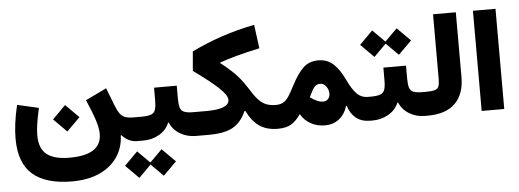

<svg xmlns="http://www.w3.org/2000/svg" viewBox="-58 -907 3616 1337"><g transform="rotate(-5 1750.0 -239.0)"><path d="M302.7 -201.2 394.5 -293.9 487.3 -201.2 394.5 -108.9ZM62 -324.2 211.4 -290Q194.8 -214.4 189.2 -172.9Q183.6 -131.3 183.6 -100.6Q183.6 -7.8 235.6 33.2Q287.6 74.2 395 74.2Q617.7 74.2 617.7 -72.8Q617.7 -111.8 600.6 -166.3Q583.5 -220.7 543 -314.5L689.5 -385.3L740.2 -254.9Q754.4 -219.7 769 -200.7Q783.7 -181.6 806.2 -174.1Q828.6 -166.5 865.2 -166.5H873.5V0H871.1Q814 0 766.6 -50.8L762.7 -49.3Q759.8 37.1 714.8 102.3Q669.9 167.5 589.4 203.9Q508.8 240.2 398.4 240.2Q215.3 240.2 123 159.9Q30.8 79.6 30.8 -89.8Q30.8 -139.2 38.1 -197Q45.4 -254.9 62 -324.2Z M773.9 164.1 866.2 71.3 951.7 156.7 1037.1 71.3 1129.9 164.1 1037.1 256.3 951.7 170.9 866.2 256.3ZM1181.2 -360.4V-272.5Q1181.2 -229.5 1188.2 -206.5Q1195.3 -183.6 1217.5 -175Q1239.7 -166.5 1285.2 -166.5H1301.3V0H1284.2Q1222.2 0 1173.3 -29.3Q1124.5 -58.6 1103.5 -108.9H1098.6Q1078.6 -58.6 1028.6 -29.3Q978.5 0 917.5 0H873.5Q861.3 0 856.2 -19.8Q851.1 -39.6 851.1 -84Q851.1 -127.9 856.2 -147.2Q861.3 -166.5 873.5 -166.5H917.5Q963.4 -166.5 985.6 -175.3Q1007.8 -184.1 1015.1 -207Q1022.5 -230 1022.5 -272.5V-360.4Z M1636.2 -144.5Q1613.3 -91.8 1579.8 -60.1Q1546.4 -28.3 1496.8 -14.2Q1447.3 0 1375 0H1301.3Q1289.6 0 1284.2 -19.3Q1278.8 -38.6 1278.8 -83Q1278.8 -127.9 1284.2 -147.2Q1289.6 -166.5 1301.3 -166.5H1371.1Q1531.2 -166.5 1531.2 -231.4Q1531.2 -261.7 1478.8 -312.5Q1426.3 -363.3 1301.8 -453.1L1313.5 -588.4Q1418.9 -639.6 1527.1 -675.8Q1635.3 -711.9 1754.9 -735.4L1776.9 -569.8Q1680.7 -548.8 1615.7 -531.2Q1550.8 -513.7 1495.6 -494.1V-491.7Q1541 -455.6 1571 -428Q1601.1 -400.4 1625 -371.6Q1648.9 -342.8 1675.3 -301.8Q1706.1 -250.5 1732.2 -220.9Q1758.3 -191.4 1787.8 -179Q1817.4 -166.5 1856.9 -166.5H1857.4V0H1856.9Q1780.8 0 1729.7 -34.2Q1678.7 -68.4 1641.1 -144.5Z M1857.4 -166.5Q1888.7 -166.5 1909.4 -178.5Q1930.2 -190.4 1948 -217.3Q1965.8 -244.1 1988.8 -289.6Q2032.2 -373 2073.2 -411.6Q2114.3 -450.2 2178.2 -450.2Q2240.7 -450.2 2283.7 -410.4Q2326.7 -370.6 2361.3 -295.9Q2391.6 -231.4 2422.9 -199Q2454.1 -166.5 2502.4 -166.5H2502.9V0H2502.4Q2441.9 0 2403.3 -31.2Q2364.7 -62.5 2348.1 -117.7L2343.3 -117.2Q2326.2 -59.1 2284.7 -27.1Q2243.2 4.9 2186.5 4.9Q2129.9 4.9 2086.2 -19.8Q2042.5 -44.4 2017.6 -88.4Q1985.8 -42.5 1950.7 -21.2Q1915.5 0 1857.4 0Q1845.2 0 1840.1 -19.5Q1835 -39.1 1835 -84Q1835 -127.9 1840.1 -147.2Q1845.2 -166.5 1857.4 -166.5ZM2097.7 -198.7Q2123 -180.7 2144.8 -170.9Q2166.5 -161.1 2187 -161.1Q2208.5 -161.1 2221.9 -175.5Q2235.4 -189.9 2235.4 -212.9Q2235.4 -240.2 2218.5 -263.4Q2201.7 -286.6 2176.3 -286.6Q2151.4 -286.6 2135.7 -267.6Q2120.1 -248.5 2105.5 -215.8Z M2783.7 -272.5Q2783.7 -229.5 2790.8 -206.5Q2797.9 -183.6 2819.8 -175Q2841.8 -166.5 2887.2 -166.5H2903.8V0H2886.2Q2824.2 0 2775.9 -29.3Q2727.5 -58.6 2706.5 -108.9H2701.7Q2681.2 -58.6 2630.6 -29.3Q2580.1 0 2519.5 0H2502.9Q2490.7 0 2485.6 -19.8Q2480.5 -39.6 2480.5 -84Q2480.5 -127.9 2485.6 -147.2Q2490.7 -166.5 2502.9 -166.5H2519.5Q2564.9 -166.5 2587.6 -175.3Q2610.4 -184.1 2617.9 -207Q2625.5 -230 2625.5 -272.5V-360.4H2783.7ZM2478 -532.2 2570.3 -625 2655.8 -539.6 2741.2 -625 2834 -532.2 2741.2 -439.9 2655.8 -525.4 2570.3 -439.9Z M2903.8 -166.5Q2946.8 -166.5 2967.8 -172.6Q2988.8 -178.7 2995.6 -196.3Q3002.4 -213.9 3002.4 -248V-700.2H3161.6V-248Q3161.6 -128.4 3096.7 -64.2Q3031.7 0 2903.8 0Q2893.6 0 2887.2 -16.8Q2880.9 -33.7 2880.9 -84Q2880.9 -133.8 2887.2 -150.1Q2893.6 -166.5 2903.8 -166.5Z M3439 0H3281.2V-700.2H3439Z"/></g></svg>

Font: Estedad-FD ExtraBold
Style: Regular
Weight: 800
Designer: Amin Abedi
Version: Version 7.3